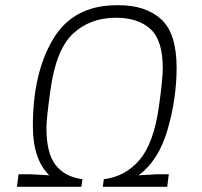

<svg xmlns="http://www.w3.org/2000/svg" viewBox="-20 -716 776 736"><path d="M657 -456Q657 -339 622.5 -219.5Q588 -100 511 -44L582 -48H627L621 0H374L378 -29Q460 -39 514.5 -102.5Q569 -166 589 -306Q604 -414 604 -454Q604 -562 556.5 -605Q509 -648 425 -648Q325 -648 259.5 -586.5Q194 -525 173 -368Q165 -310 161.5 -277Q158 -244 158 -226Q158 -128 193.5 -83Q229 -38 296 -29L292 0H45L51 -48H96L169 -44Q106 -105 106 -233Q106 -436 183.5 -566Q261 -696 428 -696H435Q539 -696 598 -642Q657 -588 657 -456Z"/></svg>

Font: Chivo Thin Italic
Style: Regular
Weight: 100
Italic angle: -8.05°
Designer: Hector Gatti
Foundry: Omnibus-Type
Version: Version 1.007